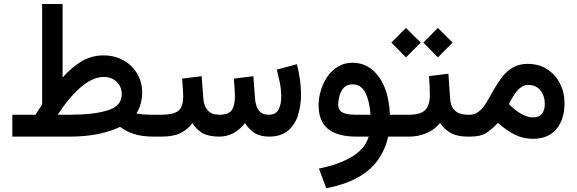

<svg xmlns="http://www.w3.org/2000/svg" viewBox="-20 -698 2949 981"><path d="M507.8 -415Q565.9 -415 610.8 -389.9Q655.8 -364.7 681.2 -321.3Q706.5 -277.8 706.5 -222.7Q706.1 -195.8 698.7 -168Q691.4 -140.1 676.8 -118.7Q689.5 -115.7 709.2 -113.8Q729 -111.8 764.2 -111.8H778.8V0H764.6Q704.1 0 663.1 -13.9Q622.1 -27.8 593.3 -49.8Q548.3 -27.3 483.2 -13.7Q418 0 336.9 0H43V-111.8H161.1Q169.4 -125.5 178.5 -138.7Q187.5 -151.9 195.3 -164.6V-677.7H299.8V-302.2Q349.1 -356.9 399.4 -386Q449.7 -415 507.8 -415ZM510.3 -304.7Q453.1 -304.7 392.3 -252Q331.5 -199.2 274.9 -111.8H338.4Q460 -111.8 531 -134.5Q602.1 -157.2 602.1 -215.8Q602.1 -254.9 576.4 -279.8Q550.8 -304.7 510.3 -304.7Z M1099.6 0Q1046.4 0 1014.6 -18.1Q982.9 -36.1 963.4 -68.8Q938.5 -36.1 902.3 -18.1Q866.2 0 804.2 0H759.3V-111.8H805.2Q863.8 -111.8 889.9 -130.6Q916 -149.4 916 -206.1Q916 -218.3 914.6 -242.7Q913.1 -267.1 910.6 -296.4L1010.3 -308.6L1019 -193.4Q1021.5 -156.2 1041.5 -134Q1061.5 -111.8 1100.6 -111.8Q1147.5 -111.8 1163.8 -134.8Q1180.2 -157.7 1180.2 -206.1Q1180.2 -217.8 1178.7 -242.4Q1177.2 -267.1 1174.8 -296.4L1274.4 -308.6L1283.2 -193.4Q1285.6 -158.2 1301.5 -135Q1317.4 -111.8 1354.5 -111.8Q1390.1 -111.8 1403.6 -138.9Q1417 -166 1417 -203.1Q1417 -242.2 1408.4 -282.2Q1399.9 -322.3 1394.5 -342.3L1497.1 -370.1Q1506.3 -334.5 1512.2 -294.7Q1518.1 -254.9 1518.1 -215.8Q1518.1 -159.7 1502.9 -110.4Q1487.8 -61 1452.1 -30.8Q1416.5 -0.5 1355.5 0Q1309.6 0 1280.3 -18.8Q1251 -37.6 1231.9 -69.3Q1205.6 -35.6 1172.9 -17.8Q1140.1 0 1099.6 0Z M1781.2 -377.4Q1836.9 -377.4 1878.9 -344.2Q1920.9 -311 1945.1 -251.5Q1969.2 -191.9 1972.2 -111.8H2021.5V0H1963.4Q1949.2 64 1912.8 116.7Q1876.5 169.4 1811.5 207Q1746.6 244.6 1647 263.7L1609.4 163.1Q1711.9 143.1 1778.8 102.3Q1845.7 61.5 1863.8 0H1800.3Q1704.6 0 1656.2 -39.1Q1607.9 -78.1 1607.9 -160.6Q1607.9 -196.8 1618.9 -234.9Q1629.9 -272.9 1651.9 -305.2Q1673.8 -337.4 1706.3 -357.4Q1738.8 -377.4 1781.2 -377.4ZM1797.4 -111.8H1873Q1868.2 -182.6 1846.4 -224.9Q1824.7 -267.1 1780.3 -267.1Q1752.4 -267.1 1736.6 -249.5Q1720.7 -231.9 1714.4 -208.3Q1708 -184.6 1708 -165Q1708 -134.3 1730.5 -123Q1752.9 -111.8 1797.4 -111.8Z M2217.3 -555.2 2292.5 -480.5 2217.3 -404.8 2143.1 -480.5ZM2054.2 -555.2 2129.4 -480.5 2054.2 -404.8 1979.5 -480.5ZM2002 -111.8H2070.3Q2128.4 -111.8 2152.3 -135.5Q2176.3 -159.2 2176.3 -212.9Q2176.3 -238.8 2175 -262.5Q2173.8 -286.1 2171.9 -309.1L2271 -321.3L2279.8 -195.8Q2284.7 -111.8 2369.6 -111.8H2379.9V0H2368.7Q2316.9 0 2283.2 -18.6Q2249.5 -37.1 2228.5 -69.8Q2200.7 -35.2 2158.7 -17.6Q2116.7 0 2070.3 0H2002Z M2702.1 11.2Q2652.3 11.2 2609.9 -10.3Q2567.4 -31.7 2523.9 -69.8Q2494.1 -38.1 2465.1 -19Q2436 0 2381.8 0H2360.4V-111.8H2379.4Q2408.2 -111.8 2429.4 -130.6Q2450.7 -149.4 2468.3 -179Q2485.8 -208.5 2504.2 -241.7Q2522.5 -274.9 2545.4 -304.4Q2568.4 -334 2599.9 -352.8Q2631.3 -371.6 2675.8 -371.6Q2733.4 -371.6 2775.6 -344.2Q2817.9 -316.9 2841.1 -271.2Q2864.3 -225.6 2864.3 -170.9Q2864.3 -88.4 2822.8 -38.6Q2781.2 11.2 2702.1 11.2ZM2678.7 -264.2Q2656.2 -264.2 2637.9 -249Q2619.6 -233.9 2605.2 -211.2Q2590.8 -188.5 2580.1 -165.5Q2595.2 -150.4 2609.4 -139.4Q2623.5 -128.4 2636.7 -120.1Q2673.3 -98.1 2702.1 -98.1Q2733.9 -98.1 2748.8 -116.7Q2763.7 -135.3 2763.7 -166Q2763.7 -208 2741.2 -236.1Q2718.8 -264.2 2678.7 -264.2Z"/></svg>

Font: Vazirmatn UI Medium
Style: Regular
Weight: 500
Designer: Saber Rastikerdar
Foundry: Saber Rastikerdar
Version: Version 33.003